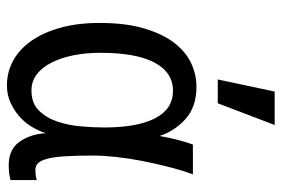

<svg xmlns="http://www.w3.org/2000/svg" viewBox="-146 -650 793 540"><g transform="rotate(90 250.0 -379.5)"><path d="M486 -13Q468 -8 444 -8Q400 -8 378.5 -38Q357 -68 354 -112Q348 -93 336.5 -73.5Q325 -54 307.5 -38.5Q290 -23 268 -13Q246 -3 220 -3Q182 -3 150 -20.5Q118 -38 94.5 -71.5Q71 -105 57.5 -153.5Q44 -202 44 -263Q44 -337 59.5 -389Q75 -441 100 -473.5Q125 -506 157 -521Q189 -536 223 -536Q280 -536 314 -505.5Q348 -475 362 -432Q371 -485 386 -526H470Q459 -497 449.5 -460Q440 -423 432.5 -385Q425 -347 421 -310.5Q417 -274 417 -246Q417 -198 419 -166.5Q421 -135 426 -116.5Q431 -98 438.5 -90.5Q446 -83 457 -83Q465 -83 472.5 -84Q480 -85 486 -87ZM338 -277Q338 -370 312 -420Q286 -470 235 -470Q183 -470 155.5 -418Q128 -366 128 -266Q128 -225 135 -190Q142 -155 155.5 -128.5Q169 -102 188.5 -87Q208 -72 234 -72Q270 -72 290.5 -93Q311 -114 321.5 -145Q332 -176 335 -212Q338 -248 338 -277ZM237 -756H331L270 -596H203Z"/></g></svg>

Font: D2Coding
Style: Regular
Weight: 400
Monospace: yes
Designer: Yong-Rak Park; Jeong-Hwan Yoon; Sang-Min Lee;
Foundry: NHN Corporation
Version: Version 1.3.2; Build 20180524